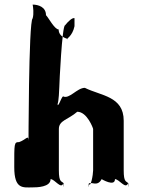

<svg xmlns="http://www.w3.org/2000/svg" viewBox="-20 -815 701 835"><path d="M120 0C141 0 200 -1 200 -36C218 -36 245 9 255 -17C255 -17 257 17 257 -18C248 -28 236 -21 236 -74V-254C236 -292 276 -294 316 -329C359 -329 385 -257 385 -254V-74C385 -56 374 8 365 -18C365 -18 367 18 367 -17C377 -26 404 -1 422 -36C422 -36 480 -1 480 -36C498 -36 526 9 536 -17C536 -17 538 17 538 -18C529 -28 518 -21 518 -74V-290C518 -397 419 -398 349 -433C315 -433 281 -382 254 -396C244 -388 232 -339 228 -366C228 -366 231 -330 231 -365C235 -373 238 -426 238 -438C238 -451 250 -705 263 -705C277 -723 295 -739 304 -736V-701C295 -657 267 -645 271 -645C292 -645 235 -646 235 -687C217 -687 190 -740 180 -749C180 -785 146 -795 122 -795C124 -785 128 -756 122 -735C104 -726 104 -153 104 -202C104 -232 93 -207 63 -197C41 -197 42 -192 42 -88C42 9 80 0 120 0Z"/></svg>

Font: Hussar Przerywany
Style: Regular
Weight: 400
Foundry: Cannot Into Space Fonts
Version: Version 0.982